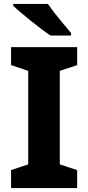

<svg xmlns="http://www.w3.org/2000/svg" viewBox="-20 -953 447 973"><path d="M371 0H36V-91L123 -120V-594L36 -623V-714H371V-623L283 -594V-120L371 -91ZM223 -933Q238 -911 259.5 -883.5Q281 -856 302.5 -830.5Q324 -805 340 -786V-773H236Q216 -786 190 -805.5Q164 -825 137 -847Q110 -869 86 -889Q62 -909 47 -923V-933Z"/></svg>

Font: Noto Sans Oriya
Style: Bold
Weight: 700
Designer: Amélie Bonet and Sol Matas
Foundry: Google LLC
Version: Version 2.006; ttfautohint (v1.8.4.7-5d5b)